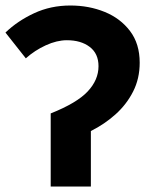

<svg xmlns="http://www.w3.org/2000/svg" viewBox="-20 -684 571 704"><path d="M165.9 0V-268.1Q261.9 -306.3 301.5 -348.7Q341.2 -391 341.2 -441.3Q341.2 -487.5 309 -512Q276.9 -536.5 225.2 -536.5Q188.6 -536.5 147.9 -517.9Q107.2 -499.2 74.7 -470.1L0 -564.6Q44.4 -607.3 105.1 -635.5Q165.8 -663.8 238 -663.8Q306.1 -663.8 363.8 -640.3Q421.5 -616.8 456.8 -570.2Q492.2 -523.6 492.2 -454.1Q492.2 -395.8 468.2 -348.6Q444.3 -301.4 403.9 -265Q363.4 -228.6 313.2 -203.6V0Z"/></svg>

Font: Source Sans 3
Style: Regular
Weight: 200
Designer: Paul D. Hunt
Foundry: Adobe
Version: Version 3.046;hotconv 1.0.118;makeotfexe 2.5.65603